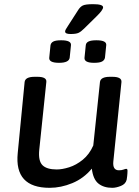

<svg xmlns="http://www.w3.org/2000/svg" viewBox="-20 -893 665 920"><path d="M218 7Q48 7 65 -160L98 -500Q101 -525 146 -525H159Q205 -525 202 -500L168 -174Q163 -122 183.5 -101.5Q204 -81 252 -81Q278 -81 311.5 -91.5Q345 -102 376.5 -127.5Q408 -153 427 -196L459 -500Q462 -525 507 -525H518Q564 -525 562 -500L523 -119Q519 -77 550 -77Q563 -77 572 -80.5Q581 -84 585 -84Q591 -84 591 -75Q591 -73 590.5 -62Q590 -51 587 -32Q582 -11 559 -2Q536 7 518 7Q477 7 451.5 -13.5Q426 -34 420 -85Q381 -38 326.5 -15.5Q272 7 218 7ZM431 -592Q382 -592 385 -617L391 -676Q392 -688 404 -694Q416 -700 442 -700Q492 -700 489 -676L483 -617Q481 -605 469.5 -598.5Q458 -592 431 -592ZM263 -592Q213 -592 216 -617L222 -676Q224 -688 235.5 -694Q247 -700 273 -700Q323 -700 320 -676L314 -617Q311 -592 263 -592ZM318 -730Q292 -730 292 -742Q292 -747 296 -753.5Q300 -760 307 -771L354 -844Q363 -859 375.5 -866Q388 -873 426 -873Q474 -873 474 -858Q474 -845 442 -814L383 -756Q368 -741 356 -735.5Q344 -730 318 -730Z"/></svg>

Font: Asap Semi Expanded Semi Expanded Medium
Style: Italic
Weight: 500
Width: 6
Italic angle: -6°
Designer: Pablo Cosgaya
Foundry: Omnibus-Type
Version: Version 3.001; ttfautohint (v1.8.4.7-5d5b)